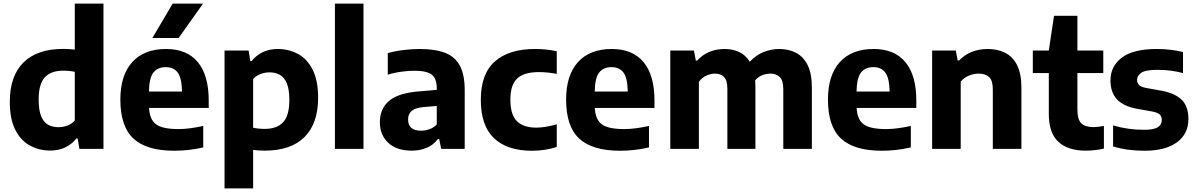

<svg xmlns="http://www.w3.org/2000/svg" viewBox="-20 -828 6655 1068"><path d="M259 9.5Q198.5 9.5 147.2 -18Q96 -45.5 65.2 -105.5Q34.5 -165.5 34.5 -262Q34.5 -405 110.5 -480.5Q186.5 -556 333 -556Q349.5 -556 365.8 -554.8Q382 -553.5 396 -552V-808H555.5V0H421.5L412 -57.5H404.5Q381 -27 344.2 -8.8Q307.5 9.5 259 9.5ZM306 -120.5Q330.5 -120.5 354.8 -129.5Q379 -138.5 396 -157.5V-428.5Q383 -431.5 366 -433.2Q349 -435 332.5 -435Q264 -435 229.5 -398Q195 -361 195 -274.5Q195 -215 209 -181.2Q223 -147.5 247.8 -134Q272.5 -120.5 306 -120.5Z M950 10.5Q795.5 10.5 722.5 -57Q649.5 -124.5 649.5 -274Q649.5 -410 715.8 -482.8Q782 -555.5 903.5 -555.5Q1020 -555.5 1080.5 -482.2Q1141 -409 1141 -269V-227.5H809Q812.5 -162.5 848.5 -136.2Q884.5 -110 972.5 -110Q1004.5 -110 1039.8 -114.8Q1075 -119.5 1110.5 -127.5V-8Q1066.5 2 1027.5 6.2Q988.5 10.5 950 10.5ZM902 -454.5Q857.5 -454.5 833.8 -425Q810 -395.5 808.5 -319H992.5Q991 -395 968.2 -424.8Q945.5 -454.5 902 -454.5ZM827.5 -616.5 940.5 -808H1109.5L973.5 -616.5Z M1229 220V-547H1363L1372.5 -488.5H1380Q1403.5 -519 1440.2 -537.2Q1477 -555.5 1525.5 -555.5Q1586 -555.5 1637 -528.2Q1688 -501 1718.8 -441Q1749.5 -381 1749.5 -284Q1749.5 -141 1673.8 -65.5Q1598 10 1451.5 10Q1435 10 1418.8 8.8Q1402.5 7.5 1388 6V220ZM1451.5 -111Q1520.5 -111 1555 -148Q1589.5 -185 1589.5 -271.5Q1589.5 -331.5 1575.2 -365Q1561 -398.5 1536.2 -412Q1511.5 -425.5 1478.5 -425.5Q1454 -425.5 1429.8 -416.5Q1405.5 -407.5 1388 -388.5V-117.5Q1401.5 -114.5 1418.5 -112.8Q1435.5 -111 1451.5 -111Z M1843 0V-808H2002V0Z M2270.5 10Q2186.5 10 2139.8 -33.5Q2093 -77 2093 -148Q2093 -225 2146.5 -268.8Q2200 -312.5 2320.5 -320.5L2409.5 -328V-335.5Q2409.5 -392 2381.2 -413.2Q2353 -434.5 2285 -434.5Q2253.5 -434.5 2213.5 -429.2Q2173.5 -424 2137 -412.5V-532.5Q2177 -544 2224.8 -549.8Q2272.5 -555.5 2313.5 -555.5Q2400.5 -555.5 2456 -534Q2511.5 -512.5 2538.2 -462.2Q2565 -412 2565 -325.5V0H2434L2423 -54.5H2415.5Q2390.5 -21 2352.8 -5.5Q2315 10 2270.5 10ZM2250 -163.5Q2250 -101 2322.5 -101Q2344.5 -101 2367.5 -108.8Q2390.5 -116.5 2409.5 -135.5V-238.5L2336.5 -232.5Q2290.5 -228.5 2270.2 -211.2Q2250 -194 2250 -163.5Z M2938.5 10.5Q2801.5 10.5 2728 -59.2Q2654.5 -129 2654.5 -272.5Q2654.5 -417.5 2733 -486.5Q2811.5 -555.5 2955 -555.5Q3022 -555.5 3077 -543V-417Q3051 -422 3026.5 -424.5Q3002 -427 2977 -427Q2895 -427 2857 -391.5Q2819 -356 2819 -274Q2819 -189.5 2855.5 -153.8Q2892 -118 2963.5 -118Q3010.5 -118 3077 -136.5V-10.5Q3014 10.5 2938.5 10.5Z M3429.5 10.5Q3275 10.5 3202 -57Q3129 -124.5 3129 -274Q3129 -410 3195.2 -482.8Q3261.5 -555.5 3383 -555.5Q3499.5 -555.5 3560 -482.2Q3620.5 -409 3620.5 -269V-227.5H3288.5Q3292 -162.5 3328 -136.2Q3364 -110 3452 -110Q3484 -110 3519.2 -114.8Q3554.5 -119.5 3590 -127.5V-8Q3546 2 3507 6.2Q3468 10.5 3429.5 10.5ZM3381.5 -454.5Q3337 -454.5 3313.2 -425Q3289.5 -395.5 3288 -319H3472Q3470.5 -395 3447.8 -424.8Q3425 -454.5 3381.5 -454.5Z M3708.5 0V-547H3840L3850.5 -491H3858Q3916.5 -555.5 4011.5 -555.5Q4055.5 -555.5 4091.5 -538.8Q4127.5 -522 4150.5 -484.5Q4186 -522.5 4228.8 -539Q4271.5 -555.5 4314.5 -555.5Q4367 -555.5 4408 -534.2Q4449 -513 4472.5 -465.8Q4496 -418.5 4496 -340.5V0H4337V-332Q4337 -381 4317 -399.8Q4297 -418.5 4265.5 -418.5Q4243 -418.5 4220.2 -409.8Q4197.5 -401 4180.5 -381Q4182 -364 4182 -345.5V0H4026V-332Q4026 -381 4007.5 -399.8Q3989 -418.5 3957.5 -418.5Q3933 -418.5 3908.5 -407.2Q3884 -396 3867.5 -373V0Z M4886 10.5Q4731.5 10.5 4658.5 -57Q4585.5 -124.5 4585.5 -274Q4585.5 -410 4651.8 -482.8Q4718 -555.5 4839.5 -555.5Q4956 -555.5 5016.5 -482.2Q5077 -409 5077 -269V-227.5H4745Q4748.5 -162.5 4784.5 -136.2Q4820.5 -110 4908.5 -110Q4940.5 -110 4975.8 -114.8Q5011 -119.5 5046.5 -127.5V-8Q5002.5 2 4963.5 6.2Q4924.5 10.5 4886 10.5ZM4838 -454.5Q4793.5 -454.5 4769.8 -425Q4746 -395.5 4744.5 -319H4928.5Q4927 -395 4904.2 -424.8Q4881.5 -454.5 4838 -454.5Z M5165 0V-547H5296.5L5307 -491.5H5314.5Q5377 -555.5 5475 -555.5Q5529 -555.5 5571.2 -534.2Q5613.5 -513 5637.5 -465.8Q5661.5 -418.5 5661.5 -341V0H5502.5V-331Q5502.5 -380.5 5481.8 -399.5Q5461 -418.5 5425 -418.5Q5398 -418.5 5370.5 -407.8Q5343 -397 5324 -374V0Z M6019.5 10Q5920.5 10 5867.2 -39.2Q5814 -88.5 5814 -195.5V-421.5H5725V-547H5814L5843 -740H5973V-547H6117V-421.5H5973V-220.5Q5973 -164 5994.2 -142.5Q6015.5 -121 6063 -121Q6086 -121 6120.5 -127.5V-1.5Q6099 3.5 6072 6.8Q6045 10 6019.5 10Z M6346 10.5Q6299 10.5 6254.5 4.5Q6210 -1.5 6171.5 -13.5V-130.5Q6253 -106 6344 -106Q6398 -106 6420.2 -120.2Q6442.5 -134.5 6442.5 -160Q6442.5 -180 6431.2 -190.8Q6420 -201.5 6393 -207L6304 -223Q6227 -237.5 6192 -276.5Q6157 -315.5 6157 -381Q6157 -459.5 6220.2 -507.5Q6283.5 -555.5 6414.5 -555.5Q6454.5 -555.5 6492.2 -551Q6530 -546.5 6560.5 -538.5V-421.5Q6494.5 -439.5 6419 -439.5Q6351 -439.5 6328 -423Q6305 -406.5 6305 -384.5Q6305 -366.5 6315.8 -355.5Q6326.5 -344.5 6354 -339L6443 -323Q6516 -309 6553.2 -273Q6590.5 -237 6590.5 -165.5Q6590.5 -83.5 6526.8 -36.5Q6463 10.5 6346 10.5Z"/></svg>

Font: Encode Sans
Style: Bold
Weight: 700
Designer: Multiple Designers
Foundry: Impallari Type
Version: Version 3.002; ttfautohint (v1.8.3) -l 8 -r 50 -G 200 -x 14 